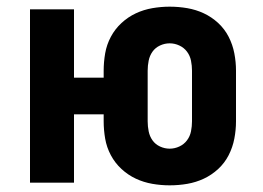

<svg xmlns="http://www.w3.org/2000/svg" viewBox="-20 -548 790 576"><path d="M489 8Q463 8 437 3.5Q411 -1 387.5 -12Q364 -23 344.5 -41Q325 -59 312.5 -82.5Q300 -106 295.5 -132Q291 -158 291 -184V-205H202V0H70V-520H202V-315H291V-336Q291 -362 295.5 -388Q300 -414 312.5 -437.5Q325 -461 344.5 -479Q364 -497 387.5 -508Q411 -519 437 -523.5Q463 -528 489 -528Q516 -528 542 -523.5Q568 -519 591.5 -508Q615 -497 634.5 -479Q654 -461 666 -437.5Q678 -414 683 -388Q688 -362 688 -336V-184Q688 -158 683 -132Q678 -106 666 -82.5Q654 -59 634.5 -41Q615 -23 591.5 -12Q568 -1 542 3.5Q516 8 489 8ZM489 -102Q504 -102 518 -108.5Q532 -115 541 -127Q550 -139 553 -154Q556 -169 556 -184V-336Q556 -351 553 -366Q550 -381 541 -393Q532 -405 518 -411.5Q504 -418 489 -418Q474 -418 460 -411.5Q446 -405 437.5 -393Q429 -381 426 -366Q423 -351 423 -336V-184Q423 -169 426 -154Q429 -139 437.5 -127Q446 -115 460 -108.5Q474 -102 489 -102Z"/></svg>

Font: Iosevka Aile Extrabold
Style: Regular
Weight: 800
Designer: Belleve Invis
Foundry: Belleve Invis
Version: Version 27.3.5; ttfautohint (v1.8.4)